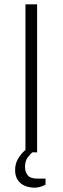

<svg xmlns="http://www.w3.org/2000/svg" viewBox="-20 -706 290 890"><path d="M98 0V-686H152V0ZM140 164Q118 164 97 156Q76 148 63 129.5Q50 111 50 82Q50 53 63.5 30Q77 7 99 -12H134V-4Q122 6 109 23Q96 40 96 68Q96 91 108.5 106.5Q121 122 154 122H191V150Q179 157 165 160.5Q151 164 140 164Z"/></svg>

Font: Archivo SemiBold Thin
Style: Regular
Weight: 250
Version: Version 2.001